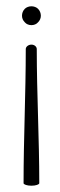

<svg xmlns="http://www.w3.org/2000/svg" viewBox="-20 -583 190 611"><path d="M110 -533C110 -541 107 -549 101 -555C96 -560 88 -563 80 -563C72 -563 64 -560 59 -555C53 -549 50 -541 50 -533C50 -525 53 -518 59 -512C64 -506 72 -503 80 -503C88 -503 96 -506 101 -512C107 -518 110 -525 110 -533ZM105 0C105 -142 97 -284 97 -427C97 -434 90 -441 80 -441C70 -441 62 -434 62 -427C62 -284 55 -142 55 0C55 4 66 8 80 8C94 8 105 4 105 0Z"/></svg>

Font: Nupuram Thin
Style: Regular
Weight: 100
Designer: Santhosh Thottingal (santhosh.thottingal@gmail.com)
Foundry: SMC
Version: Version 1.000